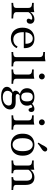

<svg xmlns="http://www.w3.org/2000/svg" viewBox="1316 -2022 898 3571"><g transform="rotate(90 1765.5 -236.0)"><path d="M32.3 0V-31.5Q85.5 -32.3 106 -44.8Q126.6 -57.3 126.6 -89.5V-312.9Q126.6 -351.6 105.2 -366.9Q83.9 -382.3 32.3 -383.9V-415.3Q47.6 -414.5 64.9 -413.7Q82.3 -412.9 100.8 -412.9Q158.9 -412.9 204.8 -424.2V-93.5Q204.8 -59.7 231.5 -46Q258.1 -32.3 322.6 -31.5V0Q308.1 -0.8 281.9 -1.2Q255.6 -1.6 225.8 -2.4Q196 -3.2 166.9 -3.2Q125.8 -3.2 88.3 -2Q50.8 -0.8 32.3 0ZM365.3 -283.1Q347.6 -283.1 337.1 -293.1Q326.6 -303.2 326.6 -318.5Q326.6 -329.8 331 -338.3Q335.5 -346.8 339.9 -354.4Q344.4 -362.1 344.4 -370.2Q344.4 -386.3 317.7 -386.3Q296.8 -386.3 273.8 -376.6Q250.8 -366.9 231.9 -349.6Q212.9 -332.3 201.6 -309.7L200 -343.5Q223.4 -383.1 259.3 -404.8Q295.2 -426.6 334.7 -426.6Q374.2 -426.6 397.6 -405.2Q421 -383.9 421 -347.6Q421 -318.5 405.6 -300.8Q390.3 -283.1 365.3 -283.1Z M694.4 11.3Q633.1 11.3 588.3 -14.9Q543.5 -41.1 519 -89.9Q494.4 -138.7 494.4 -205.6Q494.4 -273.4 519.4 -323Q544.4 -372.6 590.3 -399.6Q636.3 -426.6 699.2 -426.6Q754.8 -426.6 794.8 -405.6Q834.7 -384.7 855.6 -340.7Q876.6 -296.8 875 -229H546L545.2 -259.7H793.5Q795.2 -300 784.3 -330.6Q773.4 -361.3 751.2 -378.6Q729 -396 695.2 -396Q649.2 -396 616.9 -360.1Q584.7 -324.2 578.2 -252.4L579.8 -250.8Q579 -241.9 578.6 -232.7Q578.2 -223.4 578.2 -212.9Q578.2 -126.6 613.7 -80.2Q649.2 -33.9 715.3 -33.9Q757.3 -33.9 790.7 -53.2Q824.2 -72.6 846.8 -114.5L874.2 -96Q850.8 -45.2 803.6 -16.9Q756.5 11.3 694.4 11.3Z M946.8 0V-31.5Q1000 -32.3 1021 -44.4Q1041.9 -56.5 1041.9 -89.5V-521Q1041.9 -558.1 1021.4 -574.2Q1000.8 -590.3 946.8 -591.9V-623.4Q962.1 -622.6 980.2 -621.8Q998.4 -621 1016.1 -621Q1045.2 -621 1071.4 -623.8Q1097.6 -626.6 1119.4 -632.3V-89.5Q1119.4 -56.5 1140.7 -44.4Q1162.1 -32.3 1214.5 -31.5V0Q1201.6 -0.8 1179.8 -1.2Q1158.1 -1.6 1131.9 -2.4Q1105.6 -3.2 1080.6 -3.2Q1042.7 -3.2 1004.4 -2Q966.1 -0.8 946.8 0Z M1271.8 0V-31.5Q1324.2 -32.3 1345.2 -44.4Q1366.1 -56.5 1366.1 -89.5V-312.9Q1366.1 -350 1345.6 -366.1Q1325 -382.3 1271.8 -383.9V-415.3Q1286.3 -414.5 1304 -413.7Q1321.8 -412.9 1340.3 -412.9Q1370.2 -412.9 1396.4 -415.7Q1422.6 -418.5 1444.4 -424.2V-89.5Q1444.4 -56.5 1465.3 -44.4Q1486.3 -32.3 1538.7 -31.5V0Q1526.6 -0.8 1504.4 -1.2Q1482.3 -1.6 1456 -2.4Q1429.8 -3.2 1404.8 -3.2Q1366.9 -3.2 1328.6 -2Q1290.3 -0.8 1271.8 0ZM1401.6 -510.5Q1379 -510.5 1362.9 -526.2Q1346.8 -541.9 1346.8 -565.3Q1346.8 -587.9 1362.9 -603.6Q1379 -619.4 1401.6 -619.4Q1424.2 -619.4 1440.3 -603.6Q1456.5 -587.9 1456.5 -565.3Q1456.5 -541.9 1440.3 -526.2Q1424.2 -510.5 1401.6 -510.5Z M1774.2 192.7Q1691.1 192.7 1642.7 163.7Q1594.4 134.7 1594.4 86.3Q1594.4 48.4 1623 19Q1651.6 -10.5 1708.1 -31.5L1733.1 -16.9Q1703.2 -5.6 1685.9 19.4Q1668.5 44.4 1668.5 74.2Q1668.5 115.3 1700.8 138.7Q1733.1 162.1 1790.3 162.1Q1834.7 162.1 1869 148Q1903.2 133.9 1923 108.9Q1942.7 83.9 1942.7 51.6Q1942.7 22.6 1923.8 7.7Q1904.8 -7.3 1866.9 -7.3H1776.6Q1725.8 -7.3 1696 -25.8Q1666.1 -44.4 1666.1 -76.6Q1666.1 -100 1683.1 -120.6Q1700 -141.1 1733.9 -159.7L1761.3 -155.6Q1743.5 -144.4 1735.9 -133.1Q1728.2 -121.8 1728.2 -108.9Q1728.2 -93.5 1741.5 -85.9Q1754.8 -78.2 1779 -78.2H1880.6Q1946 -78.2 1980.6 -51.6Q2015.3 -25 2015.3 25Q2015.3 74.2 1984.3 112.1Q1953.2 150 1899.2 171.4Q1845.2 192.7 1774.2 192.7ZM1783.1 -151.6Q1707.3 -151.6 1663.7 -188.3Q1620.2 -225 1620.2 -289.5Q1620.2 -353.2 1663.7 -389.9Q1707.3 -426.6 1782.3 -426.6Q1858.1 -426.6 1901.6 -389.9Q1945.2 -353.2 1945.2 -289.5Q1945.2 -225 1901.6 -188.3Q1858.1 -151.6 1783.1 -151.6ZM1783.1 -181.5Q1824.2 -181.5 1844.8 -208.1Q1865.3 -234.7 1865.3 -289.5Q1865.3 -343.5 1844.8 -370.2Q1824.2 -396.8 1783.1 -396.8Q1741.1 -396.8 1720.6 -370.2Q1700 -343.5 1700 -289.5Q1700 -234.7 1720.6 -208.1Q1741.1 -181.5 1783.1 -181.5ZM2023.4 -317.7Q2007.3 -317.7 1999.6 -328.2Q1991.9 -338.7 1987.9 -352.4Q1983.9 -366.1 1979.8 -376.6Q1975.8 -387.1 1966.9 -387.1Q1962.1 -387.1 1952 -381.9Q1941.9 -376.6 1931 -367.3Q1920.2 -358.1 1912.1 -345.2L1897.6 -366.1Q1914.5 -392.7 1945.2 -409.7Q1975.8 -426.6 2005.6 -426.6Q2032.3 -426.6 2047.2 -411.7Q2062.1 -396.8 2062.1 -369.4Q2062.1 -346 2051.6 -331.9Q2041.1 -317.7 2023.4 -317.7Z M2124.2 0V-31.5Q2176.6 -32.3 2197.6 -44.4Q2218.5 -56.5 2218.5 -89.5V-312.9Q2218.5 -350 2198 -366.1Q2177.4 -382.3 2124.2 -383.9V-415.3Q2138.7 -414.5 2156.5 -413.7Q2174.2 -412.9 2192.7 -412.9Q2222.6 -412.9 2248.8 -415.7Q2275 -418.5 2296.8 -424.2V-89.5Q2296.8 -56.5 2317.7 -44.4Q2338.7 -32.3 2391.1 -31.5V0Q2379 -0.8 2356.9 -1.2Q2334.7 -1.6 2308.5 -2.4Q2282.3 -3.2 2257.3 -3.2Q2219.4 -3.2 2181 -2Q2142.7 -0.8 2124.2 0ZM2254 -510.5Q2231.5 -510.5 2215.3 -526.2Q2199.2 -541.9 2199.2 -565.3Q2199.2 -587.9 2215.3 -603.6Q2231.5 -619.4 2254 -619.4Q2276.6 -619.4 2292.7 -603.6Q2308.9 -587.9 2308.9 -565.3Q2308.9 -541.9 2292.7 -526.2Q2276.6 -510.5 2254 -510.5Z M2671 11.3Q2612.9 11.3 2566.5 -12.1Q2520.2 -35.5 2493.1 -83.9Q2466.1 -132.3 2466.1 -207.3Q2466.1 -283.1 2493.1 -331.5Q2520.2 -379.8 2566.5 -403.2Q2612.9 -426.6 2671 -426.6Q2729.8 -426.6 2775.4 -403.2Q2821 -379.8 2848 -331.5Q2875 -283.1 2875 -207.3Q2875 -132.3 2848 -83.9Q2821 -35.5 2775.4 -12.1Q2729.8 11.3 2671 11.3ZM2671 -20.2Q2723.4 -20.2 2757.3 -65.3Q2791.1 -110.5 2791.1 -207.3Q2791.1 -304.8 2757.3 -350.4Q2723.4 -396 2671 -396Q2617.7 -396 2583.9 -350.4Q2550 -304.8 2550 -207.3Q2550 -110.5 2583.9 -65.3Q2617.7 -20.2 2671 -20.2ZM2647.6 -487.1 2632.3 -500.8Q2658.1 -538.7 2672.2 -566.1Q2686.3 -593.5 2696.4 -612.9Q2706.5 -632.3 2718.5 -646Q2734.7 -664.5 2752.4 -665.3Q2770.2 -666.1 2783.9 -654.8Q2796.8 -643.5 2797.6 -625.4Q2798.4 -607.3 2782.3 -588.7Q2773.4 -578.2 2760.9 -569.4Q2748.4 -560.5 2731.9 -549.6Q2715.3 -538.7 2694.4 -524.2Q2673.4 -509.7 2647.6 -487.1Z M3273.4 0V-31.5Q3312.1 -32.3 3326.2 -44.8Q3340.3 -57.3 3340.3 -89.5V-273.4Q3340.3 -329 3318.5 -356.5Q3296.8 -383.9 3252.4 -383.9Q3216.1 -383.9 3185.5 -364.9Q3154.8 -346 3131.5 -308.9L3132.3 -344.4Q3154 -383.1 3193.1 -404.8Q3232.3 -426.6 3280.6 -426.6Q3347.6 -426.6 3383.1 -385.5Q3418.5 -344.4 3418.5 -266.9V-89.5Q3418.5 -57.3 3439.1 -44.8Q3459.7 -32.3 3512.9 -31.5V0Q3500.8 -0.8 3478.6 -1.2Q3456.5 -1.6 3430.6 -2.4Q3404.8 -3.2 3379.8 -3.2Q3348.4 -3.2 3318.5 -2Q3288.7 -0.8 3273.4 0ZM2963.7 0V-31.5Q3016.9 -32.3 3037.5 -44.8Q3058.1 -57.3 3058.1 -89.5V-312.9Q3058.1 -351.6 3036.7 -366.9Q3015.3 -382.3 2963.7 -383.9V-415.3Q2978.2 -414.5 2995.6 -413.7Q3012.9 -412.9 3032.3 -412.9Q3061.3 -412.9 3087.5 -415.7Q3113.7 -418.5 3136.3 -424.2V-89.5Q3136.3 -57.3 3150.8 -44.8Q3165.3 -32.3 3202.4 -31.5V0Q3182.3 -0.8 3154 -2Q3125.8 -3.2 3096 -3.2Q3062.9 -3.2 3027 -2Q2991.1 -0.8 2963.7 0Z"/></g></svg>

Font: Playfair 12pt
Style: Regular
Weight: 400
Designer: Claus Eggers Sørensen
Foundry: Claus Eggers Sørensen
Version: Version 2.000;gftools[0.9.28]